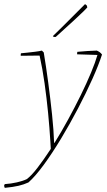

<svg xmlns="http://www.w3.org/2000/svg" viewBox="-89 -700 516 926"><path d="M-66 206Q-69 200 -69 194L-66 188Q-36 186 -7.5 179.5Q21 173 40 164Q62 148 92 109Q122 70 156 18L154 -16Q150 -83 143 -155Q136 -227 126 -298Q116 -369 102 -432L11 -431Q11 -433 11 -437Q11 -441 12 -443Q23 -444 42 -446Q61 -448 81 -450.5Q101 -453 113 -456L122 -447Q133 -381 143.5 -302.5Q154 -224 162 -148Q170 -72 172 -11H174Q207 -64 239.5 -123.5Q272 -183 300.5 -241Q329 -299 350 -349.5Q371 -400 381 -435L283 -438Q283 -440 283 -444Q283 -448 284 -450Q304 -452 333.5 -454Q363 -456 378 -456Q385 -453 391.5 -448.5Q398 -444 403 -437Q387 -387 356.5 -319Q326 -251 287 -176.5Q248 -102 205.5 -31.5Q163 39 122 95Q81 151 48 180Q26 190 0.5 196Q-25 202 -66 206ZM170 -522 166 -526 208 -567 321 -680Q325 -678 330 -673L332 -664Q332 -663 313.5 -645Q295 -627 269 -603Q243 -579 218 -556.5Q193 -534 180 -522Z"/></svg>

Font: Labrada Thin
Style: Italic
Weight: 100
Italic angle: -7°
Designer: Mercedes Jáuregui
Foundry: Omnibus-Type Team
Version: Version 1.000; ttfautohint (v1.8.4.7-5d5b)